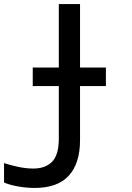

<svg xmlns="http://www.w3.org/2000/svg" viewBox="-31 -734 651 950"><path d="M140 196Q103 196 61 189Q19 182 -11 169V73Q19 83 58.5 91.5Q98 100 134 100Q193 100 226.5 66.5Q260 33 260 -48V-308H131V-400H260V-714H365V-400H493V-308H365V-40Q365 74 309.5 135Q254 196 140 196Z"/></svg>

Font: Noto Sans Mono Medium
Style: Regular
Weight: 500
Designer: Monotype Design Team
Foundry: Monotype Imaging Inc.
Version: Version 2.014